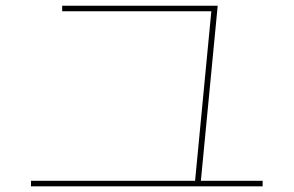

<svg xmlns="http://www.w3.org/2000/svg" viewBox="-20 -700 1040 680"><path d="M670.9 -59.6 728.5 -660.2H200.2V-679.7H751L691.4 -59.6H910.2V-40H89.8V-59.6Z"/></svg>

Font: Mgen+ 1mn thin
Style: Regular
Weight: 100
Designer: [Source Han Sans]
Ryoko NISHIZUKA  (kana & ideographs); Paul D. Hunt (Latin, Greek & Cyrillic); Wenlong ZHANG  (bopomofo
Version: Version 1.059.20150602